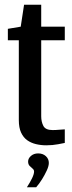

<svg xmlns="http://www.w3.org/2000/svg" viewBox="-20 -607 303 806"><path d="M174 3Q152 3 131 -2Q110 -7 94 -18.5Q78 -30 68.5 -50.5Q59 -71 59 -103V-438H13V-486L67 -495L81 -587H153V-495H252V-438H153V-119Q153 -96 162 -78.5Q171 -61 201 -61Q214 -61 230.5 -62.5Q247 -64 252 -64V-7Q247 -6 224 -1.5Q201 3 174 3ZM93 179Q106 159 114.5 141.5Q123 124 123 113Q123 106 117 101Q111 96 104.5 89.5Q98 83 98 71Q98 58 110 47.5Q122 37 140 37Q160 37 172.5 48.5Q185 60 185 77Q185 90 176.5 108.5Q168 127 156.5 145.5Q145 164 132 179Z"/></svg>

Font: Alumni Sans SemiBold
Style: Regular
Weight: 600
Designer: Robert E. Leuschke
Foundry: Robert E. Leuschke
Version: Version 1.018